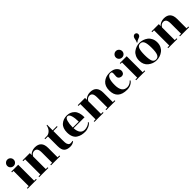

<svg xmlns="http://www.w3.org/2000/svg" viewBox="389 -2205 3740 3740"><g transform="rotate(-45 2259.0 -335.5)"><path d="M240 -20H290V0H40V-20H90V-440H50V-460H240ZM249 -592.5Q249 -556 223.5 -530.5Q198 -505 161.5 -505Q125 -505 99 -530.5Q73 -556 73 -592.5Q73 -629 99 -655Q125 -681 161.5 -681Q198 -681 223.5 -655Q249 -629 249 -592.5Z M885 -20H935V0H685V-20H735V-300Q735 -371 714 -401Q693 -431 651 -431Q594 -431 560 -371V-20H610V0H360V-20H410V-440H360V-460H560V-408Q579 -434 619.5 -452.5Q660 -471 707 -471Q885 -471 885 -278Z M1189 -440V-196Q1189 -110 1196 -91.5Q1203 -73 1211 -60Q1226 -34 1263.5 -34Q1301 -34 1316 -44V-24Q1268 10 1211 10Q1127 10 1083 -30Q1039 -70 1039 -173V-440H965V-460H1039Q1087 -468 1124 -506.5Q1161 -545 1175 -613H1189V-460H1305V-440Z M1808 -200H1506Q1516 -24 1643 -24Q1677 -24 1720.5 -40Q1764 -56 1784 -85L1798 -75Q1776 -38 1723 -14Q1670 10 1617.5 10Q1565 10 1523 -0.5Q1481 -11 1441 -36Q1401 -61 1378.5 -111Q1356 -161 1356 -232Q1356 -353 1423 -411.5Q1490 -470 1585.5 -470Q1681 -470 1744.5 -406Q1808 -342 1808 -200ZM1505 -220H1668Q1668 -312 1648.5 -381Q1629 -450 1586 -450Q1543 -450 1524 -383.5Q1505 -317 1505 -231Z M2406 -20H2456V0H2206V-20H2256V-300Q2256 -371 2235 -401Q2214 -431 2172 -431Q2115 -431 2081 -371V-20H2131V0H1881V-20H1931V-440H1881V-460H2081V-408Q2100 -434 2140.5 -452.5Q2181 -471 2228 -471Q2406 -471 2406 -278Z M2516 -230Q2516 -348 2585 -409Q2654 -470 2760.5 -470Q2867 -470 2919 -416.5Q2971 -363 2956 -306Q2948 -275 2922.5 -260.5Q2897 -246 2867 -253Q2804 -268 2804 -326Q2804 -341 2807.5 -371.5Q2811 -402 2810 -416Q2809 -430 2804 -438Q2794 -455 2757 -451Q2667 -437 2667 -230.5Q2667 -24 2814 -24Q2848 -24 2883 -42Q2918 -60 2935 -85L2949 -75Q2926 -37 2880 -14Q2834 9 2777 9Q2516 9 2516 -230Z M3229 -20H3279V0H3029V-20H3079V-440H3039V-460H3229ZM3238 -592.5Q3238 -556 3212.5 -530.5Q3187 -505 3150.5 -505Q3114 -505 3088 -530.5Q3062 -556 3062 -592.5Q3062 -629 3088 -655Q3114 -681 3150.5 -681Q3187 -681 3212.5 -655Q3238 -629 3238 -592.5Z M3556 -511Q3573 -536 3577.5 -573Q3582 -610 3596 -629.5Q3610 -649 3631 -654.5Q3652 -660 3668 -650Q3689 -641 3694 -616.5Q3699 -592 3684 -571Q3669 -550 3629 -539Q3589 -528 3570 -501ZM3514 -60.5Q3536 -10 3590 -10Q3644 -10 3667 -61Q3690 -112 3690 -229.5Q3690 -347 3667 -398.5Q3644 -450 3590 -450Q3536 -450 3514 -398.5Q3492 -347 3492 -229Q3492 -111 3514 -60.5ZM3339 -228Q3339 -289 3361.5 -337Q3384 -385 3421.5 -413Q3459 -441 3502 -455.5Q3545 -470 3590 -470Q3635 -470 3678.5 -455.5Q3722 -441 3759.5 -413Q3797 -385 3820 -337Q3843 -289 3843 -229Q3843 -169 3820 -122Q3797 -75 3759 -47Q3683 10 3588 10Q3493 10 3416 -52Q3339 -114 3339 -228Z M4438 -20H4488V0H4238V-20H4288V-300Q4288 -371 4267 -401Q4246 -431 4204 -431Q4147 -431 4113 -371V-20H4163V0H3913V-20H3963V-440H3913V-460H4113V-408Q4132 -434 4172.5 -452.5Q4213 -471 4260 -471Q4438 -471 4438 -278Z"/></g></svg>

Font: Rozha One
Style: Regular
Weight: 400
Designer: Tim Donaldson, Indian Type Foundry
Foundry: Indian Type Foundry
Version: Version 1.301;PS 1.0;hotconv 1.0.78;makeotf.lib2.5.61930; tt